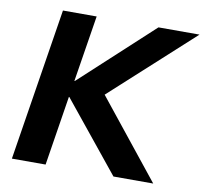

<svg xmlns="http://www.w3.org/2000/svg" viewBox="-78 -790 933 875"><g transform="rotate(10 388.0 -352.5)"><path d="M32 0 144 -705H300L251 -398H253L586 -705H776L371 -336L366 -400L686 0H502L241 -322H239L188 0Z"/></g></svg>

Font: Mulish ExtraLight ExtraBold
Style: Italic
Weight: 800
Italic angle: -9°
Version: Version 3.603